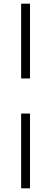

<svg xmlns="http://www.w3.org/2000/svg" viewBox="-20 -766 277 1040"><path d="M142.5 -341H94.5V-746H142.5ZM94.5 254V-151H142.5V254Z"/></svg>

Font: Newsreader 36pt
Style: Regular
Weight: 400
Designer: Hugues Gentile
Foundry: Production Type
Version: Version 1.003